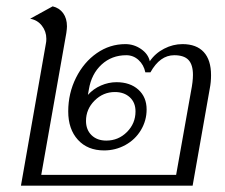

<svg xmlns="http://www.w3.org/2000/svg" viewBox="-20 -585 710 605"><path d="M645 -348Q645 -326 641 -306L587 0H46L125 -450Q126 -454 126 -463Q126 -486 112 -504Q98 -522 75 -526L146 -565Q167 -560 179 -543.5Q191 -527 191 -502Q191 -495 189 -481L110 -34H535L582 -298Q588 -328 588 -349Q588 -381 574 -396Q560 -411 529 -411Q484 -411 454 -357H438Q433 -381 416.5 -396Q400 -411 378 -411Q332 -411 300 -381.5Q268 -352 260 -303L257 -286Q274 -305 298 -315.5Q322 -326 347 -326Q390 -326 416 -302.5Q442 -279 442 -240Q442 -205 424 -175Q406 -145 375 -128Q344 -111 308 -111Q256 -111 225.5 -144.5Q195 -178 195 -234Q195 -291 219.5 -340Q244 -389 285 -417.5Q326 -446 375 -446Q402 -446 424.5 -430.5Q447 -415 452 -392Q469 -417 497 -431.5Q525 -446 555 -446Q599 -446 622 -421Q645 -396 645 -348ZM251 -204Q251 -176 268.5 -159Q286 -142 315 -142Q353 -142 380 -169Q407 -196 407 -234Q407 -262 389 -278.5Q371 -295 342 -295Q305 -295 278 -268Q251 -241 251 -204Z"/></svg>

Font: Fahkwang ExtraLight
Style: Italic
Weight: 275
Italic angle: -10°
Designer: Suppakit Chalermlarp | Katatrad Co.,Ltd.
Foundry: Cadson Demak Co.,Ltd.
Version: Version 1.000; ttfautohint (v1.6)